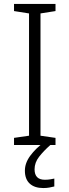

<svg xmlns="http://www.w3.org/2000/svg" viewBox="-20 -734 351 972"><path d="M261 0H51V-36L127 -47V-666L51 -678V-714H261V-678L185 -666V-47L261 -36ZM155 123Q155 176 207 176Q222 176 234 174Q246 172 255 170V210Q243 213 229.5 215.5Q216 218 199 218Q155 218 130.5 195.5Q106 173 106 130Q106 91 133.5 54Q161 17 202 -13L235 0Q201 30 178 59.5Q155 89 155 123Z"/></svg>

Font: Noto Sans Cherokee Light
Style: Regular
Weight: 300
Designer: Monotype Design Team
Foundry: Monotype Imaging Inc.
Version: Version 2.001; ttfautohint (v1.8.4.7-5d5b)